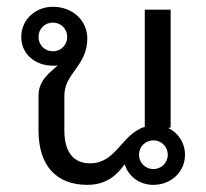

<svg xmlns="http://www.w3.org/2000/svg" viewBox="-20 -528 598 557"><path d="M133.3 -462.5C156.7 -462.5 175 -444.2 175 -420.8C175 -397.5 156.7 -379.2 133.3 -379.2C110 -379.2 91.7 -397.5 91.7 -420.8C91.7 -444.2 110 -462.5 133.3 -462.5ZM475 -500H400V-160C332.5 -139.2 317.5 -54.2 241.7 -54.2C195.8 -54.2 166.7 -83.3 166.7 -150V-250C166.7 -316.7 233.3 -335.8 233.3 -416.7C233.3 -466.7 192.5 -508.3 133.3 -508.3C83.3 -508.3 41.7 -471.7 41.7 -420.8C41.7 -370 83.3 -337.5 133.3 -337.5C138.3 -337.5 142.5 -337.5 147.5 -338.3C122.5 -315.8 91.7 -294.2 91.7 -250V-150C91.7 -45.8 145 8.3 233.3 8.3C289.2 8.3 320 -20.8 341.7 -51.7C352.5 -15.8 385 8.3 425 8.3C475 8.3 516.7 -28.3 516.7 -79.2C516.7 -114.2 496.7 -142.5 468.3 -156.7L475 -158.3ZM425 -37.5C401.7 -37.5 383.3 -55.8 383.3 -79.2C383.3 -102.5 401.7 -120.8 425 -120.8C448.3 -120.8 466.7 -102.5 466.7 -79.2C466.7 -55.8 448.3 -37.5 425 -37.5Z"/></svg>

Font: BoonHome
Style: Book
Weight: 400
Designer: Sungsit Sawaiwan
Foundry: Sungsit Sawaiwan
Version: Version 0.2